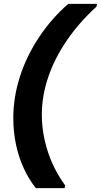

<svg xmlns="http://www.w3.org/2000/svg" viewBox="-20 -831 523 996"><path d="M166 145Q130 100 103.5 42.5Q77 -15 63 -81Q49 -147 49 -218Q49 -327 83.5 -434Q118 -541 182.5 -638Q247 -735 334 -811H483L481 -797Q391 -715 327.5 -622.5Q264 -530 230.5 -432Q197 -334 197 -236Q197 -170 211.5 -105Q226 -40 253 19.5Q280 79 318 131L315 145Z"/></svg>

Font: DM Sans 24pt Black
Style: Italic
Weight: 900
Italic angle: -10°
Designer: Colophon Foundry, Jonny Pinhorn
Foundry: Colophon Foundry
Version: Version 4.004;gftools[0.9.30]